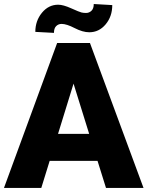

<svg xmlns="http://www.w3.org/2000/svg" viewBox="-21 -922 725 942"><path d="M457.5 -132.8H222.7L181.6 0H-1.5L259.3 -710.9H420.4L683.1 0H499ZM263.7 -265.1H416.5L339.8 -511.7ZM529.8 -897Q529.8 -841.3 497.3 -802.5Q464.8 -763.7 417 -763.7Q384.8 -763.7 345.2 -784.2Q305.7 -804.7 281.2 -804.7Q265.6 -804.7 254.6 -793.9Q243.7 -783.2 243.7 -760.7L152.3 -765.6Q152.3 -819.8 184.8 -859.4Q217.3 -898.9 264.6 -898.9Q289.1 -898.9 328.6 -881.1Q368.2 -863.3 378.7 -860.8Q389.2 -858.4 400.9 -858.4Q416.5 -858.4 427.7 -869.1Q439 -879.9 439 -902.3Z"/></svg>

Font: Sadagaat-English
Style: Regular
Weight: 900
Designer: Ahmed alsheikh
Foundry: Ahmed alsheikh Design
Version: Version 2.137;January 17, 2018;FontCreator 11.0.0.2408 64-bi